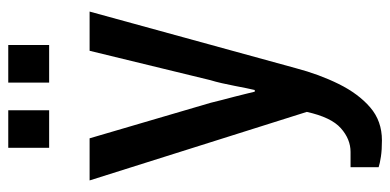

<svg xmlns="http://www.w3.org/2000/svg" viewBox="-260 -503 945 465"><g transform="rotate(-90 212.5 -270.5)"><path d="M105 182Q82 182 65.5 179.5Q49 177 40 174V106H77Q108 106 134.5 82.5Q161 59 174 0L8 -526H110L196 -233Q199 -220 203 -205Q207 -190 211 -174.5Q215 -159 218 -146.5Q221 -134 223 -126H227Q229 -134 231.5 -146.5Q234 -159 237 -174.5Q240 -190 243.5 -205.5Q247 -221 251 -234L322 -526H417L280 -27Q265 30 241.5 77.5Q218 125 185 153.5Q152 182 105 182ZM245 -624V-723H336V-624ZM87 -624V-723H178V-624Z"/></g></svg>

Font: Archivo Narrow Medium
Style: Regular
Weight: 500
Designer: Hector Gatti
Foundry: Omnibus-Type
Version: Version 3.002